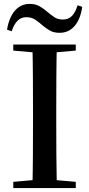

<svg xmlns="http://www.w3.org/2000/svg" viewBox="-20 -963 457 983"><path d="M16 -811Q26 -873 56 -908Q86 -943 132 -943Q161 -943 181.5 -931.5Q202 -920 219 -905Q237 -890 256 -876.5Q275 -863 302 -863Q331 -863 349 -882Q367 -901 377 -936L401 -928Q392 -865 362 -830Q332 -795 285 -795Q255 -795 235.5 -806.5Q216 -818 199 -832Q181 -848 161.5 -861.5Q142 -875 114 -875Q88 -875 69.5 -856.5Q51 -838 40 -803ZM48 0V-32L195 -45H220L368 -32V0ZM146 0Q148 -85 148.5 -170.5Q149 -256 149 -342V-393Q149 -479 148.5 -564.5Q148 -650 146 -735H271Q269 -651 268.5 -565Q268 -479 268 -393V-343Q268 -257 268.5 -171.5Q269 -86 271 0ZM48 -704V-735H368V-704L220 -691H195Z"/></svg>

Font: Noto Serif KR SemiBold
Style: Regular
Weight: 600
Designer: Ryoko NISHIZUKA 西塚涼子 (kana & ideographs); Frank Grießhammer (Latin, Greek & Cyrillic); Wenlong ZHANG 张文龙 (bopomofo); San
Foundry: Adobe
Version: Version 2.003-H1;hotconv 1.1.1;makeotfexe 2.6.0